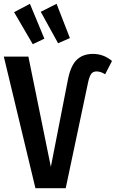

<svg xmlns="http://www.w3.org/2000/svg" viewBox="-22 -988 608 1008"><path d="M-2 -691H127L245 -112L334 -567Q348 -641 380 -673Q412 -705 466 -705Q522 -705 566 -668L530 -598Q507 -613 485 -613Q467 -613 457.5 -601Q448 -589 441 -558L323 0H164ZM211 -785 150 -756 52 -924 135 -968ZM345 -788 283 -761 192 -926 275 -968Z"/></svg>

Font: Fira Sans Compressed Medium
Style: Regular
Weight: 500
Width: 1
Designer: bBox Type GmbH & Carrois Corporate GbR & Edenspiekermann AG
Foundry: bBox Type GmbH & Carrois Corporate GbR & Edenspiekermann AG
Version: Version 4.301